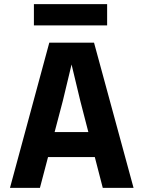

<svg xmlns="http://www.w3.org/2000/svg" viewBox="-20 -903 690 923"><path d="M132 -148V-268H535V-148ZM217 -698H432L622 0H474L366 -418L324 -593L282 -418L172 0H28ZM143 -781V-883H495V-781Z"/></svg>

Font: Azeret Mono Thin SemiBold
Style: Regular
Weight: 600
Version: Version 1.002